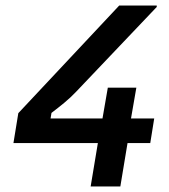

<svg xmlns="http://www.w3.org/2000/svg" viewBox="-20 -670 607 690"><path d="M28.3 -155.8 45.8 -263.3 408.3 -650H543.3V-645L252.5 -339.2Q232.5 -318.3 211.2 -300.8Q190 -283.3 165 -264.2L161.7 -244.2H348.3L367.5 -355H470L450.8 -244.2H534.2L520 -155.8H438.3L412.5 0H305.8L331.7 -155.8Z"/></svg>

Font: Familjen Grotesk GF Medium
Style: Italic
Weight: 500
Designer: Anders Wikstroem, Jonas Baeckman, Matilda Gysing, Kristian Moeller
Foundry: Familjen STHML AB
Version: Version 2.000; Beta; Release 4; Build 6